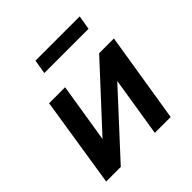

<svg xmlns="http://www.w3.org/2000/svg" viewBox="-183 -840 985 985"><g transform="rotate(-45 309.0 -347.5)"><path d="M36 0 113 -491H229L172 -136H148L476 -491H583L504 0H389L446 -356H470L142 0ZM205 -618 218 -695H539L526 -618Z"/></g></svg>

Font: Nunito Sans 11pt
Style: Bold Italic
Weight: 700
Italic angle: -9°
Version: Version 3.101;gftools[0.9.27]